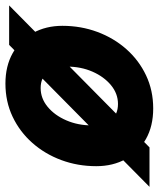

<svg xmlns="http://www.w3.org/2000/svg" viewBox="-28 -628 598 725"><g transform="rotate(90 271.5 -265.0)"><path d="M224 14Q158 14 109 -13.5Q60 -41 33 -90Q6 -139 6 -201Q6 -271 29 -333Q52 -395 94 -442.5Q136 -490 193 -517Q250 -544 318 -544Q385 -544 433.5 -516.5Q482 -489 509 -440.5Q536 -392 536 -329Q536 -259 513 -197Q490 -135 448 -87.5Q406 -40 349 -13Q292 14 224 14ZM-71 0 465 -530H614L78 0ZM241 -119Q280 -119 312 -145.5Q344 -172 363 -216Q382 -260 382 -312Q382 -356 362 -383.5Q342 -411 301 -411Q262 -411 230 -384.5Q198 -358 179 -314.5Q160 -271 160 -218Q160 -174 180.5 -146.5Q201 -119 241 -119Z"/></g></svg>

Font: Radio Canada Big
Style: Bold Italic
Weight: 700
Italic angle: -12°
Designer: Étienne Aubert Bonn
Foundry: Coppers and Brasses
Version: Version 1.001